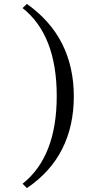

<svg xmlns="http://www.w3.org/2000/svg" viewBox="-20 -774 437 978"><path d="M117 184 95 162Q269 24 269 -285Q269 -595 95 -733L117 -754Q238 -668 297 -550Q356 -432 356 -283Q356 -132 296.5 -14.5Q237 103 117 184Z"/></svg>

Font: Tiro Kannada
Style: Italic
Weight: 400
Italic angle: -11°
Designer: Kannada: John Hudson & Fiona Ross, assisted by Kaja Sojewska. Latin: John Hudson with Paul Hanslow, assisted by Kaja Soj
Foundry: Tiro Typeworks Ltd.
Version: Version 1.52